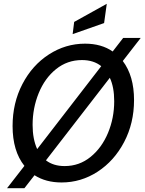

<svg xmlns="http://www.w3.org/2000/svg" viewBox="-20 -943 758 1007"><path d="M624 -623Q683 -545 683 -418Q683 -297 631 -198Q579 -99 492 -42.5Q405 14 303 14Q220 14 161 -24L108 44H17L108 -73Q46 -151 46 -282Q46 -403 97.5 -502Q149 -601 236.5 -657.5Q324 -714 426 -714Q512 -714 571 -673L626 -744H718ZM175 -161 511 -596Q471 -628 410 -628Q333 -628 274 -580.5Q215 -533 183 -454.5Q151 -376 151 -288Q151 -214 175 -161ZM556 -535 221 -102Q260 -72 319 -72Q396 -72 455 -120Q514 -168 546.5 -246Q579 -324 579 -412Q579 -486 556 -535ZM369 -828 540 -923 526 -822 361 -764Z"/></svg>

Font: Cabin
Style: Italic
Weight: 400
Italic angle: -7°
Designer: Pablo Impallari
Foundry: Pablo Impallari. http://www.impallari.com Igino Marini. http://www.ikern.com
Version: Version 2.200